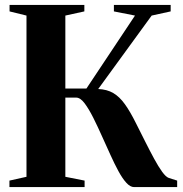

<svg xmlns="http://www.w3.org/2000/svg" viewBox="-20 -763 747 783"><path d="M18.5 0V-26.5L88 -42V-699.5L19 -716.5V-743H324V-716.5L246.5 -699.5V-402H332.5L530.5 -699.5L444.5 -716.5V-743H676V-716.5L598.5 -699.5L380.5 -400Q416.5 -398.5 442 -383.5Q467.5 -368.5 489.2 -338.2Q511 -308 535 -259.5Q553.5 -223 572.2 -185.5Q591 -148 608.5 -115.8Q626 -83.5 641.2 -62.5Q656.5 -41.5 668 -37.5L702.5 -26.5V0H527Q511 0 495 -17.8Q479 -35.5 463 -65Q447 -94.5 430.5 -131Q414 -167.5 397 -205Q379 -245.5 360.8 -282Q342.5 -318.5 325 -341.8Q307.5 -365 290.5 -365H246.5V-42L325 -26.5V0Z"/></svg>

Font: Merriweather 120pt
Style: Bold
Weight: 700
Designer: Eben Sorkin
Foundry: Eben Sorkin
Version: Version 2.100